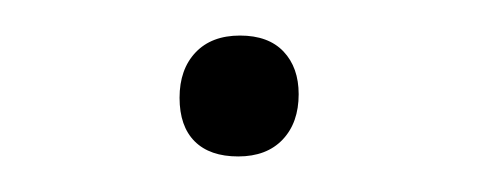

<svg xmlns="http://www.w3.org/2000/svg" viewBox="-20 -356 270 108"><path d="M148 -303Q148 -287 139 -277.5Q130 -268 114 -268Q98 -268 89.5 -276.5Q81 -285 81 -301Q81 -317 90 -326.5Q99 -336 115 -336Q131 -336 139.5 -327Q148 -318 148 -303Z"/></svg>

Font: Luna Sans Light
Style: Regular
Weight: 300
Designer: Juan Pablo del Peral
Foundry: Huerta Tipografica
Version: Version 2.001; ttfautohint (v1.5)